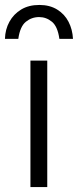

<svg xmlns="http://www.w3.org/2000/svg" viewBox="-28 -756 315 776"><path d="M95 0V-511H163V0ZM-8 -599Q-7 -637 10 -668Q27 -699 57.5 -717.5Q88 -736 131 -736Q173 -736 203 -717.5Q233 -699 249 -668Q265 -637 267 -599H212Q205 -649 182 -668Q159 -687 130 -687Q100 -687 76.5 -668Q53 -649 46 -599Z"/></svg>

Font: Chivo Medium ExtraLight
Style: Regular
Weight: 250
Version: Version 2.002